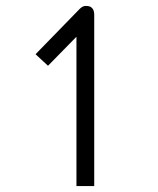

<svg xmlns="http://www.w3.org/2000/svg" viewBox="-20 -678 532 648"><path d="M249 -648Q259 -658 269 -658Q279 -658 283 -656Q298 -650 298 -628V-50H238V-554L142 -456L100 -495Z"/></svg>

Font: IBM 3270 Semi-Condensed
Style: Condensed
Weight: 400
Monospace: yes
Version: Version 2.3.1